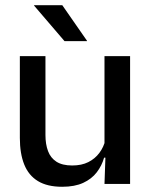

<svg xmlns="http://www.w3.org/2000/svg" viewBox="-20 -704 580 735"><path d="M154 -489V-187Q154 -152 163.8 -125.8Q173.5 -99.5 196 -85Q218.5 -70.5 256.5 -70.5Q292.5 -70.5 318.2 -83.5Q344 -96.5 360.5 -118.8Q377 -141 383.5 -168.5L399.5 -100.5H378.5Q370 -70 350.5 -44.5Q331 -19 298.5 -4Q266 11 218 11Q161 11 125.2 -10.8Q89.5 -32.5 72.8 -74.2Q56 -116 56 -176V-489ZM478 -489V0H380L384 -114.5L380 -120.5V-489ZM218.5 -684 313 -548V-546.5H227L110.5 -682.5V-684Z"/></svg>

Font: Anek Gurmukhi Medium Medium
Style: Regular
Weight: 500
Version: Version 1.003